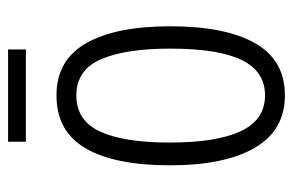

<svg xmlns="http://www.w3.org/2000/svg" viewBox="-142 -556 709 464"><g transform="rotate(-90 212.0 -324.5)"><path d="M380 -267Q380 -134 339 -62Q298 10 213 10Q129 10 86.5 -62.5Q44 -135 44 -268Q44 -401 85 -471.5Q126 -542 213 -542Q298 -542 339 -470.5Q380 -399 380 -267ZM99 -268Q99 -155 126.5 -96.5Q154 -38 213 -38Q271 -38 298.5 -94.5Q326 -151 326 -267Q326 -376 300 -435Q274 -494 213 -494Q152 -494 125.5 -436.5Q99 -379 99 -268ZM324 -659V-616H101V-659Z"/></g></svg>

Font: Noto Sans Thai ExtCond Light
Style: Regular
Weight: 300
Width: 2
Designer: Monotype Design Team
Foundry: Monotype Imaging Inc.
Version: Version 2.002; ttfautohint (v1.8.4.7-5d5b)